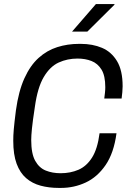

<svg xmlns="http://www.w3.org/2000/svg" viewBox="-20 -911 640 941"><path d="M268 10Q220 10 179 -1Q138 -12 108 -38Q78 -64 61.5 -108.5Q45 -153 45 -221Q45 -234 45.5 -247Q46 -260 47.5 -277Q49 -294 51.5 -316.5Q54 -339 58 -370Q71 -464 99.5 -527Q128 -590 169 -627Q210 -664 260.5 -680Q311 -696 367 -696H376Q434 -696 480 -676.5Q526 -657 553.5 -611.5Q581 -566 581 -488Q581 -474 579.5 -459Q578 -444 576 -428H491Q493 -443 494.5 -457Q496 -471 496 -484Q496 -540 477.5 -570Q459 -600 428.5 -612Q398 -624 360 -624Q310 -624 267.5 -604.5Q225 -585 194.5 -533.5Q164 -482 151 -388Q140 -316 136.5 -280.5Q133 -245 133 -225Q133 -158 152.5 -123Q172 -88 204.5 -75Q237 -62 277 -62Q325 -62 364.5 -79Q404 -96 431 -138.5Q458 -181 468 -258H551Q538 -161 497.5 -102Q457 -43 400 -16.5Q343 10 279 10ZM333 -756 450 -891H541V-888L408 -756Z"/></svg>

Font: Chivo Mono Medium Light
Style: Italic
Weight: 300
Italic angle: -8.05°
Monospace: yes
Version: Version 1.008